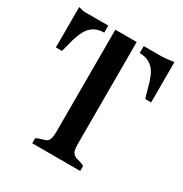

<svg xmlns="http://www.w3.org/2000/svg" viewBox="-164 -826 907 952"><g transform="rotate(30 290.0 -350.5)"><path d="M350.1 -693.8V-111.8Q350.1 -73.2 358.4 -62.3Q366.7 -51.3 373.8 -48.1Q380.9 -44.9 389.6 -43Q414.6 -36.6 427.2 -28.8V0H152.8V-28.8Q163.6 -35.6 180.9 -40.3Q198.2 -44.9 205.3 -47.9Q212.4 -50.8 217.8 -57.6Q228 -72.3 228 -111.8V-693.8ZM495.1 -693.8Q515.1 -693.8 562 -701.2V-470.2H528.8Q522 -488.8 516.8 -509.5Q511.7 -530.3 505.4 -550.5Q499 -570.8 490.7 -589.6Q482.4 -608.4 469.2 -622.6Q439.9 -653.8 390.6 -653.8V-693.8ZM17.6 -701.2Q41 -693.8 53.2 -693.8H187.5V-653.8Q117.2 -653.8 87.9 -588.9Q73.7 -558.1 65.4 -523.2Q57.1 -488.3 50.8 -470.2H16.6V-700.2Z"/></g></svg>

Font: Stardos Stencil
Style: Regular
Weight: 400
Version: Version 1.000